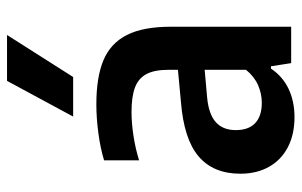

<svg xmlns="http://www.w3.org/2000/svg" viewBox="-176 -672 858 546"><g transform="rotate(-90 253.0 -399.0)"><path d="M450 -342V0H346.5L337.5 -57.5H331Q308.5 -24 273 -7.2Q237.5 9.5 193 9.5Q144 9.5 107.8 -9.2Q71.5 -28 51.8 -62.8Q32 -97.5 32 -144.5Q32 -221 81 -263Q130 -305 236.5 -313.5L327.5 -322V-348.5Q327.5 -389 315.2 -411.8Q303 -434.5 277 -444.2Q251 -454 207.5 -454Q176.5 -454 140.2 -448.5Q104 -443 70 -432.5V-532Q104 -542.5 147 -548.2Q190 -554 229.5 -554Q306.5 -554 354.8 -533.8Q403 -513.5 426.5 -467.2Q450 -421 450 -342ZM327.5 -128.5V-246L249 -239Q201 -234.5 178.5 -214.2Q156 -194 156 -157.5Q156 -121 176 -102.2Q196 -83.5 233.5 -83.5Q259.5 -83.5 284 -94.2Q308.5 -105 327.5 -128.5ZM194.5 -620 296 -808H426.5L307 -620Z"/></g></svg>

Font: Encode Sans Semi Condensed SmBd
Style: Regular
Weight: 600
Width: 4
Designer: Multiple Designers
Foundry: Impallari Type
Version: Version 2.000